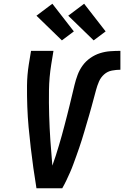

<svg xmlns="http://www.w3.org/2000/svg" viewBox="-20 -1007 664 1027"><path d="M175 0Q166 -54 158.5 -108Q151 -162 144.5 -217Q138 -272 133 -326.5Q128 -381 126 -437Q124 -493 124.5 -549Q125 -605 134 -662L146 -735H266L254 -662Q243 -593 242 -525Q241 -457 243 -389.5Q245 -322 249.5 -255Q254 -188 260 -121Q270 -148 278.5 -175Q287 -202 295 -228.5Q303 -255 310.5 -282Q318 -309 325 -336Q332 -363 339 -390Q346 -417 352.5 -444Q359 -471 365.5 -498Q372 -525 378.5 -552Q385 -579 395 -606Q405 -633 422 -656.5Q439 -680 463.5 -697Q488 -714 515 -722.5Q542 -731 569.5 -733Q597 -735 624 -735V-634Q602 -634 578.5 -629.5Q555 -625 537 -609Q519 -593 509.5 -571Q500 -549 494 -526.5Q488 -504 482 -482Q476 -460 470 -437.5Q464 -415 457.5 -393Q451 -371 444.5 -349Q438 -327 431.5 -304.5Q425 -282 418 -260Q411 -238 403.5 -216Q396 -194 388 -172Q380 -150 372 -128Q364 -106 354.5 -84.5Q345 -63 335 -42Q325 -21 313 0ZM481 -791 345 -923 430 -987 545 -839ZM311 -791 175 -923 260 -987 375 -839Z"/></svg>

Font: Zed Sans Extended
Style: Bold Italic
Weight: 700
Width: 7
Italic angle: -9°
Designer: Belleve Invis
Foundry: Belleve Invis
Version: Version 1.0.0; ttfautohint (v1.8.4)